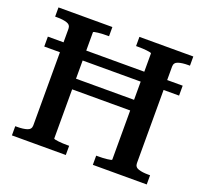

<svg xmlns="http://www.w3.org/2000/svg" viewBox="-122 -855 1069 1001"><g transform="rotate(20 412.5 -355.0)"><path d="M195 -392H623V-333H195ZM39 0V-51H50Q83 -51 104.5 -58Q126 -65 126 -87V-623Q126 -645 104.5 -652Q83 -659 50 -659H39V-710H338V-659H330Q317 -659 303.5 -658.5Q290 -658 278 -656.5Q266 -655 259 -653.5Q252 -652 252 -649V-61Q252 -58 259 -56.5Q266 -55 278 -53.5Q290 -52 303.5 -51.5Q317 -51 330 -51H338V0ZM488 0V-51H497Q510 -51 523.5 -51.5Q537 -52 548.5 -53.5Q560 -55 567 -56.5Q574 -58 574 -61V-649Q574 -652 567 -653.5Q560 -655 548.5 -656.5Q537 -658 523.5 -658.5Q510 -659 497 -659H488V-710H787V-659H777Q744 -659 722.5 -652Q701 -645 701 -623V-87Q701 -65 722.5 -58Q744 -51 777 -51H787V0ZM39 -493V-548H787V-493Z"/></g></svg>

Font: Roboto Serif 36pt Medium
Style: Regular
Weight: 500
Designer: Greg Gazdowicz
Foundry: Commercial Type
Version: Version 1.008